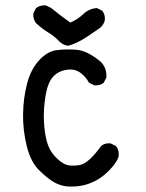

<svg xmlns="http://www.w3.org/2000/svg" viewBox="-20 -692 540 711"><path d="M224.6 -2Q199.2 -5.9 177.7 -18.6Q156.2 -31.2 125 -61.5Q93.8 -91.8 79.1 -150.9Q64.5 -210 65.4 -269.5Q66.4 -329.1 80.1 -381.8Q93.8 -434.6 124 -467.8Q154.3 -501 187.5 -505.9Q220.7 -510.7 262.2 -507.8Q303.7 -504.9 354.5 -461.9Q376 -438.5 374 -405.3L364.3 -385.7Q350.6 -374 329.1 -376L309.6 -385.7Q296.9 -409.2 275.9 -423.8Q254.9 -438.5 224.1 -433.1Q193.4 -427.7 174.8 -405.8Q156.2 -383.8 148.4 -335.9Q140.6 -288.1 142.6 -245.1Q144.5 -202.1 153.3 -168.9Q162.1 -135.7 182.6 -113.8Q203.1 -91.8 221.7 -83.5Q240.2 -75.2 273.9 -80.6Q307.6 -85.9 354.5 -151.4Q368.2 -163.1 389.6 -161.1L409.2 -151.4Q422.9 -133.8 418.9 -110.4Q411.1 -87.9 380.9 -57.6Q350.6 -27.3 311.5 -12.7Q272.5 2 224.6 -2ZM232.4 -522.5Q212.9 -524.4 197.3 -541Q181.6 -557.6 159.2 -571.3Q136.7 -585 113.3 -606.4Q101.6 -621.1 103.5 -642.6L113.3 -662.1Q128.9 -673.8 150.4 -671.9L169.9 -662.1Q203.1 -634.8 240.2 -608.4Q266.6 -619.1 288.1 -639.6Q309.6 -660.2 338.9 -662.1L358.4 -652.3Q370.1 -638.7 368.2 -617.2Q364.3 -600.6 350.6 -588.9Q303.7 -555.7 281.2 -543Q258.8 -530.3 232.4 -522.5Z"/></svg>

Font: JasonHandwriting4
Style: Regular
Weight: 400
Version: Version 1.01.21